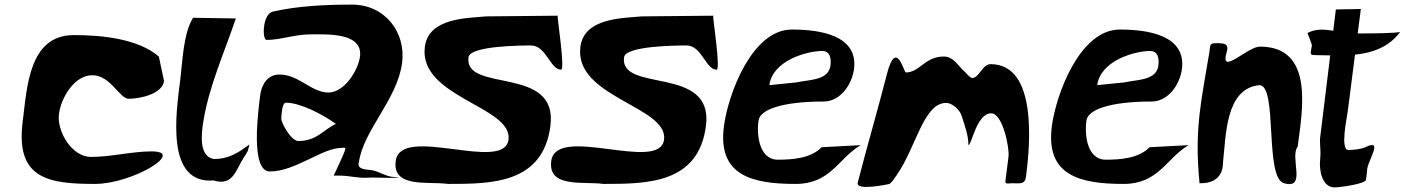

<svg xmlns="http://www.w3.org/2000/svg" viewBox="-20 -797 6088 832"><path d="M668.3 -552C579.4 -628.5 424.2 -645 300.2 -645C104.6 -645 97.2 -417.9 78.3 -270C46.5 -21.5 190.6 0 391.7 0C553.7 0 789.5 -142.4 634.8 -141C547.1 -140.2 462.1 -117 373.7 -117C291.6 -117 225.8 -227.2 235.5 -303C244.5 -373.2 301.9 -471 380 -471C459.9 -471 497.4 -369 537.9 -369C589.3 -369 683.7 -390.8 690.8 -446Z M906.1 -108C842.6 -119.2 851.9 -212.2 860.5 -267C884.8 -422.3 953.9 -573.9 1002 -717L816.4 -720C774.2 -649.6 771.7 -537.4 761.3 -453C743.5 -310.1 695.1 1.9 906.2 -15C988.4 10.9 1001.8 -59.3 1035.9 -114C1038.6 -118.3 1054.4 -141 1055.1 -147C1056.1 -154.7 1060.5 -165.3 1061.2 -171C1016.2 -138.6 976.1 -108 906.1 -108Z M1435.6 -260C1379.8 -234.6 1354.1 -186 1272.1 -186C1242.3 -186 1196.3 -265.4 1198.9 -286C1200.3 -296.6 1200.8 -352 1219.4 -352C1283.1 -352 1383.4 -298.1 1435.6 -260ZM1162.9 -747C1116.6 -736.7 1115.3 -624 1135.2 -624C1196.7 -624 1256.7 -648 1324.2 -648C1392.9 -648 1553.5 -658.1 1540 -552C1532.5 -494 1473.4 -396 1403 -396C1329.8 -396 1275.2 -474 1191 -474C1140 -474 1113.6 -431.7 1107.5 -384C1098.8 -316.2 1063.8 -54 1149.3 -54C1260.1 -54 1375.8 -156 1459.3 -156C1459.3 -156 1477.8 -159.5 1476.9 -153C1475 -137.9 1426 -36 1426 -36H1453C1494.1 -36 1531.9 -23.9 1574.8 -27C1611 -29.7 1694.4 -22 1707.2 -30H1689.2C1653.2 -30 1623.4 -55.5 1588 -60C1567.7 -62.6 1525.4 -62.5 1535.2 -93C1552.9 -230.8 1702.1 -365.8 1722.5 -525C1739.4 -657.3 1648.2 -777 1505.7 -777C1392.5 -777 1275.1 -771.9 1162.9 -747Z M2396.3 -729 2086.9 -726C2005.9 -718 1837.2 -720.8 1821 -594C1793 -375 2202 -336.3 2183.6 -192C2165 -46.5 1715.3 -260.3 1694.7 -99C1679.5 19.3 1835.9 -12 1921 0C2110.4 0 2333.1 -1 2365.2 -252C2399.2 -517.6 1990.1 -391.5 2010.2 -549C2016.6 -598.4 2238 -600 2280.8 -600C2347.4 -600 2364 -495 2411.3 -495C2429.5 -495 2394.7 -716.5 2396.3 -729Z M3070.3 -729 2760.9 -726C2679.9 -718 2511.2 -720.8 2495 -594C2467 -375 2876 -336.3 2857.6 -192C2839 -46.5 2389.3 -260.3 2368.7 -99C2353.5 19.3 2509.9 -12 2595 0C2784.4 0 3007.1 -1 3039.2 -252C3073.2 -517.6 2664.1 -391.5 2684.2 -549C2690.6 -598.4 2912 -600 2954.8 -600C3021.4 -600 3038 -495 3085.3 -495C3103.5 -495 3068.7 -716.5 3070.3 -729Z M3313.8 -428C3327.2 -533.2 3474.1 -576 3542.7 -576C3576.7 -576 3581.9 -545.3 3579 -516C3572.4 -449 3493.9 -453 3431.3 -440ZM3548.7 -357C3622.3 -357 3672.2 -431.9 3680.7 -498C3699.6 -645.3 3530.6 -669 3411.6 -669C3237.3 -669 3134.3 -385.7 3116.9 -249C3089.9 -38.7 3234.6 0 3427 0C3580 0 3610.9 -109.2 3709.5 -168L3540.3 -159C3493.9 -110.7 3414.1 -105 3350.4 -105C3269.5 -105 3257.5 -213.9 3267.3 -276C3274.5 -321.5 3367.2 -357 3548.7 -357Z M3866.1 -39C3950.6 -160 3981.8 -351 4080 -351C4109 -351 4140.9 -317.6 4147.7 -294C4159.6 -253.4 4176.4 -213.6 4176.6 -168C4190.6 -168 4211.6 -306 4275.3 -306C4324.7 -306 4355.2 -157.2 4350.1 -117L4336.7 -12C4334.7 3.1 4352.5 -3 4365.5 -3C4400.1 -3 4421.6 4.2 4426.3 -33C4443.9 -170.3 4476.1 -519 4272.5 -519C4236.6 -519 4223.2 -459 4192.8 -459C4183.1 -459 4166 -481.7 4157.7 -489C4131.3 -512.2 4111.4 -552.4 4069.7 -552C3986.5 -552 3966.2 -483 3904.9 -483C3897 -483 3863.5 -633.8 3822.8 -474C3785.4 -327.2 3735 -154.9 3696.9 -6C3686.9 33 3835.1 0 3835.1 0C3848.9 -11.8 3855.1 -23 3866.1 -39Z M4734.8 -428C4748.2 -533.2 4895.1 -576 4963.7 -576C4997.7 -576 5002.9 -545.3 5000 -516C4993.4 -449 4914.9 -453 4852.3 -440ZM4969.7 -357C5043.3 -357 5093.2 -431.9 5101.7 -498C5120.6 -645.3 4951.6 -669 4832.6 -669C4658.3 -669 4555.3 -385.7 4537.9 -249C4510.9 -38.7 4655.6 0 4848 0C5001 0 5031.9 -109.2 5130.5 -168L4961.3 -159C4914.9 -110.7 4835.1 -105 4771.4 -105C4690.5 -105 4678.5 -213.9 4688.3 -276C4695.5 -321.5 4788.2 -357 4969.7 -357Z M5178 -3C5286.6 0 5279 -88.4 5279.9 -96C5292.9 -209.4 5290.2 -413.8 5437.3 -428C5518 -428 5458.1 -27.4 5544 -3C5644.1 25.5 5567.6 -114.3 5603.3 -162C5623.1 -316.5 5677 -595 5439.7 -595C5385.1 -595 5264 -464.8 5295.6 -571C5306.9 -608.7 5284 -609.1 5255.6 -610C5218.4 -610 5225.9 -603.6 5220.6 -571C5186.5 -361.9 5154.4 -241 5178 -3Z M5768.7 -756 5757.4 -663.8C5719.3 -670.1 5681.4 -673.2 5645.7 -654C5645.7 -654 5665.4 -605.1 5664.8 -600C5659.8 -561.4 5650.6 -558.3 5685.4 -558C5704.4 -557.8 5724.1 -557.3 5744.3 -557L5699.9 -195C5699.5 -164.5 5704.3 -137.8 5700.8 -108C5695 -58.4 5709.2 15 5763.1 15C5787 15 5897 -0.2 5899.3 -18L5903.9 -54C5899.4 -92.4 5981.7 -200.8 5896.3 -159C5878.9 -150.5 5842.5 -147 5822.8 -147C5786.4 -147 5816.8 -287.6 5820.3 -315L5851.7 -560.2C5926.6 -567.9 5998.2 -591.7 6047.9 -659.3C6039 -652.7 5912.2 -652 5863.4 -652L5877 -758ZM6047.9 -659.3C6048.1 -659.5 6048.3 -659.8 6048.4 -660C6048.4 -659.8 6048.2 -659.5 6047.9 -659.3Z"/></svg>

Font: Rocketfuel
Style: Italic
Weight: 400
Designer: Mew Too
Foundry: Cannot Into Space Fonts.
Version: Version 0.27